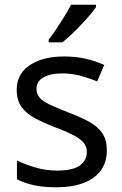

<svg xmlns="http://www.w3.org/2000/svg" viewBox="-20 -786 519 816"><path d="M434 -148Q434 -96 408 -61Q382 -26 334 -8Q286 10 220 10Q164 10 123.5 1Q83 -8 52 -24V-104Q84 -88 129.5 -74.5Q175 -61 222 -61Q289 -61 319 -82.5Q349 -104 349 -140Q349 -160 338 -176Q327 -192 298.5 -208Q270 -224 217 -244Q165 -264 128 -284Q91 -304 71 -332Q51 -360 51 -404Q51 -472 106.5 -509Q162 -546 252 -546Q301 -546 343.5 -536.5Q386 -527 423 -510L393 -440Q359 -454 322 -464Q285 -474 246 -474Q192 -474 163.5 -456.5Q135 -439 135 -409Q135 -387 148 -371.5Q161 -356 191.5 -341.5Q222 -327 273 -307Q324 -288 360 -268Q396 -248 415 -219.5Q434 -191 434 -148ZM388 -756Q379 -742 362 -722Q345 -702 324.5 -680.5Q304 -659 283.5 -639.5Q263 -620 245 -606H187V-618Q202 -637 219.5 -663Q237 -689 254 -716.5Q271 -744 282 -766H388Z"/></svg>

Font: Noto Sans Khmer UI
Style: Regular
Weight: 400
Designer: Danh Hong and the Monotype Design Team
Foundry: Monotype Imaging Inc.
Version: Version 2.002